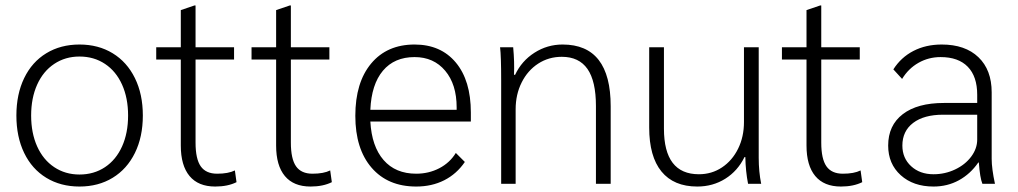

<svg xmlns="http://www.w3.org/2000/svg" viewBox="-20 -673 3729 703"><path d="M40 -250Q40 -328 68.5 -387Q97 -446 149.5 -478Q202 -510 271 -510Q340 -510 392.5 -478Q445 -446 474 -387Q503 -328 503 -250Q503 -172 474 -113Q445 -54 392.5 -22Q340 10 271 10Q202 10 149.5 -22Q97 -54 68.5 -113Q40 -172 40 -250ZM449 -250Q449 -314 427 -363Q405 -412 364.5 -439Q324 -466 271 -466Q219 -466 178.5 -439Q138 -412 116 -363Q94 -314 94 -250Q94 -186 116 -137Q138 -88 178.5 -61Q219 -34 271 -34Q324 -34 364.5 -61Q405 -88 427 -137Q449 -186 449 -250Z M642 -140V-455H552V-500H642V-636L692 -653H696V-500H837V-455H696V-151Q696 -91 715 -64Q734 -37 775 -37Q816 -37 840 -49L846 -6Q814 10 768 10Q706 10 674 -28.5Q642 -67 642 -140Z M991 -140V-455H901V-500H991V-636L1041 -653H1045V-500H1186V-455H1045V-151Q1045 -91 1064 -64Q1083 -37 1124 -37Q1165 -37 1189 -49L1195 -6Q1163 10 1117 10Q1055 10 1023 -28.5Q991 -67 991 -140Z M1704 -228H1336Q1341 -137 1384.5 -87Q1428 -37 1504 -37Q1550 -37 1588.5 -57Q1627 -77 1649 -113L1682 -80Q1652 -36 1606.5 -13Q1561 10 1504 10Q1400 10 1340.5 -59Q1281 -128 1281 -249Q1281 -371 1339 -440.5Q1397 -510 1498 -510Q1594 -510 1649 -444Q1704 -378 1704 -261ZM1652 -280Q1652 -364 1610 -414Q1568 -464 1498 -464Q1424 -464 1382 -414Q1340 -364 1336 -271H1652Z M1815 -378Q1815 -468 1811 -500H1859Q1864 -446 1862 -399H1866Q1890 -450 1937 -480Q1984 -510 2040 -510Q2216 -510 2216 -284V0H2162V-285Q2162 -376 2131 -420.5Q2100 -465 2037 -465Q1989 -465 1950.5 -440Q1912 -415 1890 -371Q1868 -327 1868 -273V0H1815Z M2357 -206V-500H2411V-202Q2411 -35 2539 -35Q2586 -35 2623.5 -60Q2661 -85 2682.5 -128.5Q2704 -172 2704 -226V-500H2758V-95Q2758 -45 2767 0H2719Q2710 -46 2709 -98H2706Q2681 -47 2635.5 -18.5Q2590 10 2533 10Q2447 10 2402 -45Q2357 -100 2357 -206Z M2933 -140V-455H2843V-500H2933V-636L2983 -653H2987V-500H3128V-455H2987V-151Q2987 -91 3006 -64Q3025 -37 3066 -37Q3107 -37 3131 -49L3137 -6Q3105 10 3059 10Q2997 10 2965 -28.5Q2933 -67 2933 -140Z M3232 -140Q3232 -214 3285.5 -255Q3339 -296 3436 -296H3558V-326Q3558 -393 3523.5 -428.5Q3489 -464 3424 -464Q3380 -464 3343 -443Q3306 -422 3283 -384L3251 -419Q3279 -463 3324.5 -486.5Q3370 -510 3428 -510Q3514 -510 3562.5 -463.5Q3611 -417 3611 -335V-91Q3611 -56 3623 0H3577Q3568 -22 3564 -78H3562Q3533 -36 3491 -13Q3449 10 3398 10Q3324 10 3278 -31.5Q3232 -73 3232 -140ZM3558 -162V-253H3433Q3363 -253 3323.5 -223Q3284 -193 3284 -140Q3284 -94 3316 -64.5Q3348 -35 3398 -35Q3440 -35 3477 -52.5Q3514 -70 3536 -99.5Q3558 -129 3558 -162Z"/></svg>

Font: Sarabun ExtraLight
Style: Regular
Weight: 275
Designer: Suppakit Chalermlarp | Katatrad Co.,Ltd.
Foundry: Cadson Demak Co.,Ltd.
Version: Version 1.000; ttfautohint (v1.6)